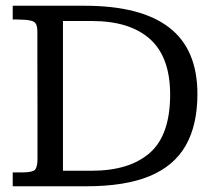

<svg xmlns="http://www.w3.org/2000/svg" viewBox="-20 -650 761 670"><path d="M24.4 0V-48.3H56.2Q96.7 -48.3 103.8 -59.8Q110.8 -71.3 110.8 -93.8Q110.8 -94.2 110.8 -118.7Q110.8 -143.1 110.8 -182.9Q110.8 -222.7 110.8 -270.3Q110.8 -317.9 110.6 -365.5Q110.4 -413.1 110.4 -452.9Q110.4 -492.7 110.4 -516.8Q110.4 -541 110.4 -541Q110.4 -565.9 98.9 -573.5Q87.4 -581.1 51.3 -581.5Q45.4 -582 38.8 -582Q32.2 -582 24.4 -582V-629.9H276.4Q471.7 -629.9 570.3 -554Q668.9 -478 668.9 -321.8Q668.9 -213.9 628.2 -142.3Q587.4 -70.8 502 -35.4Q416.5 0 281.7 0ZM199.7 -54.2H299.8Q431.6 -54.2 502.7 -116.5Q573.7 -178.7 573.7 -319.8Q573.7 -450.7 503.4 -513.7Q433.1 -576.7 300.3 -576.7H199.7Z"/></svg>

Font: Kameron
Style: Regular
Weight: 400
Designer: Vernon Adams
Foundry: Vernon Adams
Version: Version 1.100